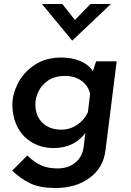

<svg xmlns="http://www.w3.org/2000/svg" viewBox="-20 -730 655 961"><path d="M564 -423 508 22Q498 109 429 160Q360 211 258 211Q181 211 133 188.5Q85 166 41 124L117 48Q148 80 183.5 96.5Q219 113 268 113Q322 113 357.5 83.5Q393 54 399 3L407 -65Q383 -30 342.5 -9.5Q302 11 249 11Q190 11 143 -15.5Q96 -42 69 -91.5Q42 -141 42 -208Q42 -258 69.5 -312.5Q97 -367 152.5 -404.5Q208 -442 286 -442Q342 -442 384 -423.5Q426 -405 445 -373L461 -423ZM431 -260Q422 -301 388 -325.5Q354 -350 306 -350Q255 -350 221.5 -327.5Q188 -305 172.5 -272Q157 -239 157 -208Q157 -150 192.5 -115.5Q228 -81 288 -81Q329 -81 365 -104.5Q401 -128 420 -168ZM535 -710 342 -527H341L190 -710H292L355 -630L433 -710Z"/></svg>

Font: Josefin Sans SemiBold
Style: Italic
Weight: 600
Italic angle: -7°
Designer: Santiago Orozco
Foundry: Typemade
Version: Version 2.000